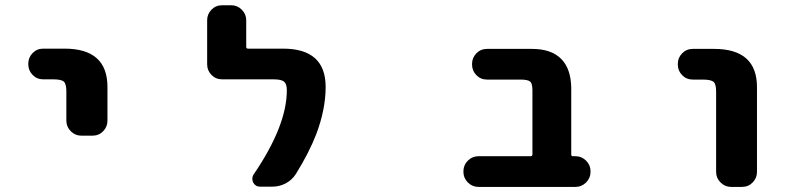

<svg xmlns="http://www.w3.org/2000/svg" viewBox="-20 -737 3040 739"><path d="M293 -214.8Q269.5 -214.8 252.4 -231.9Q235.4 -249 235.4 -272.5V-385.7Q235.4 -414.1 225.6 -422.9Q215.8 -431.6 185.5 -431.6H146.5Q122.1 -431.6 105.5 -448.7Q88.9 -465.8 88.9 -489.3V-492.2Q88.9 -515.6 105.5 -532.7Q122.1 -549.8 146.5 -549.8H228.5Q393.6 -549.8 393.6 -402.3V-272.5Q393.6 -249 377 -231.9Q360.4 -214.8 335.9 -214.8Z M980.5 -18.6Q962.9 -18.6 954.1 -35.2Q951.2 -42 951.2 -48.8Q951.2 -57.6 956.1 -65.4Q1084 -252.9 1084 -389.6Q1084 -414.1 1073.2 -422.9Q1062.5 -431.6 1033.2 -431.6H835Q810.5 -431.6 793.9 -448.7Q777.3 -465.8 777.3 -489.3V-659.2Q777.3 -682.6 793.9 -699.7Q810.5 -716.8 835 -716.8H870.1Q893.6 -716.8 910.6 -699.7Q927.7 -682.6 927.7 -659.2V-556.6Q927.7 -549.8 934.6 -549.8H1069.3Q1233.4 -549.8 1233.4 -402.3Q1233.4 -316.4 1197.3 -220.7Q1168.9 -147.5 1118.2 -66.4Q1103.5 -43.9 1079.6 -31.2Q1055.7 -18.6 1028.3 -18.6Z M1821.3 -17.6Q1797.9 -17.6 1780.8 -34.7Q1763.7 -51.8 1763.7 -75.2V-78.1Q1763.7 -101.6 1780.8 -118.7Q1797.9 -135.7 1821.3 -135.7H2021.5Q2029.3 -135.7 2029.3 -142.6V-388.7Q2029.3 -416 2020.5 -422.9Q2011.7 -430.7 1983.4 -430.7H1854.5Q1830.1 -430.7 1813.5 -447.8Q1796.9 -464.8 1796.9 -488.3V-491.2Q1796.9 -514.6 1813.5 -531.7Q1830.1 -548.8 1854.5 -548.8H2027.3Q2101.6 -548.8 2139.6 -510.7Q2177.7 -472.7 2178.7 -398.4V-142.6Q2178.7 -135.7 2185.5 -135.7H2195.3Q2218.8 -135.7 2235.8 -118.7Q2252.9 -101.6 2252.9 -78.1V-75.2Q2252.9 -51.8 2235.8 -34.7Q2218.8 -17.6 2195.3 -17.6Z M2793.9 -17.6Q2770.5 -17.6 2753.4 -34.7Q2736.3 -51.8 2736.3 -75.2V-384.8Q2736.3 -413.1 2726.6 -421.9Q2715.8 -430.7 2685.5 -430.7H2646.5Q2622.1 -430.7 2605.5 -447.8Q2588.9 -464.8 2588.9 -488.3V-491.2Q2588.9 -514.6 2605.5 -531.7Q2622.1 -548.8 2646.5 -548.8H2728.5Q2893.6 -548.8 2893.6 -401.4V-75.2Q2893.6 -51.8 2877 -34.7Q2860.4 -17.6 2835.9 -17.6Z"/></svg>

Font: Rounded Mgen+ 1mn bold
Style: Bold
Weight: 700
Designer: [Source Han Sans]
Ryoko NISHIZUKA  (kana & ideographs); Paul D. Hunt (Latin, Greek & Cyrillic); Wenlong ZHANG  (bopomofo
Version: Version 1.059.20150602